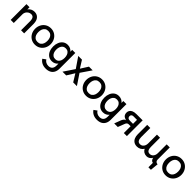

<svg xmlns="http://www.w3.org/2000/svg" viewBox="474 -2243 4200 4200"><g transform="rotate(45 2574.5 -142.5)"><path d="M77.1 -487.8H172.4V-419.9Q197.8 -456.5 237.1 -476.3Q276.4 -496.1 319.3 -496.1Q378.9 -496.1 418 -468.5Q457 -440.9 475.3 -395.5Q493.7 -350.1 493.7 -295.4V0H397.9V-283.7Q397.9 -338.9 377.2 -373Q356.4 -407.2 306.6 -407.2Q271 -407.2 240 -388.4Q209 -369.6 190.7 -338.4Q172.4 -307.1 172.4 -272V0H77.1Z M591.3 -242.2Q591.3 -311 621.6 -368.9Q651.9 -426.8 706.5 -460.4Q761.2 -494.1 831.5 -494.1Q901.4 -494.1 956.1 -460.2Q1010.7 -426.3 1041.3 -368.7Q1071.8 -311 1071.8 -242.2Q1071.8 -172.9 1041.3 -115.2Q1010.7 -57.6 956.1 -23.9Q901.4 9.8 831.5 9.8Q761.2 9.8 706.5 -23.9Q651.9 -57.6 621.6 -115.2Q591.3 -172.9 591.3 -242.2ZM970.2 -242.2Q970.2 -289.6 955.8 -327.6Q941.4 -365.7 910.4 -388.7Q879.4 -411.6 831.5 -411.6Q783.7 -411.6 752.7 -388.7Q721.7 -365.7 707.3 -327.4Q692.9 -289.1 692.9 -242.2Q692.9 -195.3 707.3 -157Q721.7 -118.7 752.7 -95.7Q783.7 -72.8 831.5 -72.8Q879.4 -72.8 910.4 -95.7Q941.4 -118.7 955.8 -156.7Q970.2 -194.8 970.2 -242.2Z M1370.6 212.9Q1301.3 212.9 1250.2 186.8Q1199.2 160.6 1166.5 112.3L1239.3 59.1Q1258.8 92.3 1292.7 111.3Q1326.7 130.4 1371.1 130.4Q1429.7 130.4 1460.9 96.4Q1492.2 62.5 1492.2 0V-64Q1467.8 -31.2 1430.9 -13.4Q1394 4.4 1349.1 4.4Q1284.7 4.4 1238.5 -29.5Q1192.4 -63.5 1168.5 -120.8Q1144.5 -178.2 1144.5 -247.1Q1144.5 -315.4 1168.2 -372.8Q1191.9 -430.2 1238 -464.1Q1284.2 -498 1347.7 -498Q1392.1 -498 1429.9 -480.5Q1467.8 -462.9 1492.2 -429.7V-487.8H1587.9L1587.4 0Q1587.4 65.4 1562 113.5Q1536.6 161.6 1487.8 187.3Q1439 212.9 1370.6 212.9ZM1500 -247.1Q1500 -293 1486.3 -330.6Q1472.7 -368.2 1443.6 -390.6Q1414.6 -413.1 1371.1 -413.1Q1327.6 -413.1 1298.3 -390.6Q1269 -368.2 1254.9 -330.6Q1240.7 -293 1240.7 -247.1Q1240.7 -200.7 1254.9 -163.3Q1269 -126 1298.3 -103.8Q1327.6 -81.5 1371.1 -81.5Q1414.6 -81.5 1443.6 -103.8Q1472.7 -126 1486.3 -163.3Q1500 -200.7 1500 -247.1Z M1679.2 0 1844.7 -246.1 1679.2 -487.8H1794.4L1902.3 -315.9L2010.7 -487.8H2125.5L1960.4 -246.1L2125.5 0H2010.7L1902.3 -175.3L1794.4 0Z M2173.8 -242.2Q2173.8 -311 2204.1 -368.9Q2234.4 -426.8 2289.1 -460.4Q2343.8 -494.1 2414.1 -494.1Q2483.9 -494.1 2538.6 -460.2Q2593.3 -426.3 2623.8 -368.7Q2654.3 -311 2654.3 -242.2Q2654.3 -172.9 2623.8 -115.2Q2593.3 -57.6 2538.6 -23.9Q2483.9 9.8 2414.1 9.8Q2343.8 9.8 2289.1 -23.9Q2234.4 -57.6 2204.1 -115.2Q2173.8 -172.9 2173.8 -242.2ZM2552.7 -242.2Q2552.7 -289.6 2538.3 -327.6Q2523.9 -365.7 2492.9 -388.7Q2461.9 -411.6 2414.1 -411.6Q2366.2 -411.6 2335.2 -388.7Q2304.2 -365.7 2289.8 -327.4Q2275.4 -289.1 2275.4 -242.2Q2275.4 -195.3 2289.8 -157Q2304.2 -118.7 2335.2 -95.7Q2366.2 -72.8 2414.1 -72.8Q2461.9 -72.8 2492.9 -95.7Q2523.9 -118.7 2538.3 -156.7Q2552.7 -194.8 2552.7 -242.2Z M2953.1 212.9Q2883.8 212.9 2832.8 186.8Q2781.7 160.6 2749 112.3L2821.8 59.1Q2841.3 92.3 2875.2 111.3Q2909.2 130.4 2953.6 130.4Q3012.2 130.4 3043.5 96.4Q3074.7 62.5 3074.7 0V-64Q3050.3 -31.2 3013.4 -13.4Q2976.6 4.4 2931.6 4.4Q2867.2 4.4 2821 -29.5Q2774.9 -63.5 2751 -120.8Q2727.1 -178.2 2727.1 -247.1Q2727.1 -315.4 2750.7 -372.8Q2774.4 -430.2 2820.6 -464.1Q2866.7 -498 2930.2 -498Q2974.6 -498 3012.5 -480.5Q3050.3 -462.9 3074.7 -429.7V-487.8H3170.4L3169.9 0Q3169.9 65.4 3144.5 113.5Q3119.1 161.6 3070.3 187.3Q3021.5 212.9 2953.1 212.9ZM3082.5 -247.1Q3082.5 -293 3068.8 -330.6Q3055.2 -368.2 3026.1 -390.6Q2997.1 -413.1 2953.6 -413.1Q2910.2 -413.1 2880.9 -390.6Q2851.6 -368.2 2837.4 -330.6Q2823.2 -293 2823.2 -247.1Q2823.2 -200.7 2837.4 -163.3Q2851.6 -126 2880.9 -103.8Q2910.2 -81.5 2953.6 -81.5Q2997.1 -81.5 3026.1 -103.8Q3055.2 -126 3068.8 -163.3Q3082.5 -200.7 3082.5 -247.1Z M3337.9 -155.3Q3350.6 -185.1 3371.1 -209Q3391.6 -232.9 3416 -232.9Q3381.8 -240.7 3357.2 -253.7Q3332.5 -266.6 3316.9 -292Q3301.3 -317.4 3301.3 -357.9Q3301.3 -391.1 3317.6 -420.4Q3334 -449.7 3373.8 -468.8Q3413.6 -487.8 3479 -487.8H3671.9V0H3577.1V-210.4H3519Q3491.7 -210.4 3474.6 -194.6Q3457.5 -178.7 3447.3 -147.9L3390.1 0H3279.3ZM3577.1 -284.7V-407.7H3466.8Q3436 -407.7 3419.4 -391.4Q3402.8 -375 3402.8 -350.1Q3402.8 -320.3 3421.6 -302.5Q3440.4 -284.7 3482.4 -284.7Z M4487.3 11.2Q4470.7 11.2 4455.1 0.5Q4439.5 -10.3 4428.2 -29.1Q4417 -47.9 4414.6 -71.3Q4394.5 -34.2 4360.6 -12.7Q4326.7 8.8 4288.1 8.8Q4238.3 8.8 4201.2 -13.4Q4164.1 -35.6 4142.6 -78.6Q4117.2 -36.1 4076.9 -14.2Q4036.6 7.8 3987.3 7.8Q3927.7 7.8 3888.4 -19.8Q3849.1 -47.4 3830.6 -92.8Q3812 -138.2 3812 -192.9V-487.8H3908.2V-204.6Q3908.2 -148.4 3929 -112.3Q3949.7 -76.2 4000 -76.2Q4034.7 -76.2 4060.8 -95.2Q4086.9 -114.3 4100.6 -146Q4114.3 -177.7 4114.3 -214.8V-487.8H4210V-202.6Q4210 -146.5 4230.2 -111.3Q4250.5 -76.2 4300.8 -76.2Q4335.9 -76.2 4361.8 -95.2Q4387.7 -114.3 4401.4 -146Q4415 -177.7 4415 -214.8V-487.8H4510.7V-110.8Q4510.7 -76.2 4531.2 -57.4Q4551.8 -38.6 4583 -38.6L4564.5 149.9H4487.3Z M4634.8 -242.2Q4634.8 -311 4665 -368.9Q4695.3 -426.8 4750 -460.4Q4804.7 -494.1 4875 -494.1Q4944.8 -494.1 4999.5 -460.2Q5054.2 -426.3 5084.7 -368.7Q5115.2 -311 5115.2 -242.2Q5115.2 -172.9 5084.7 -115.2Q5054.2 -57.6 4999.5 -23.9Q4944.8 9.8 4875 9.8Q4804.7 9.8 4750 -23.9Q4695.3 -57.6 4665 -115.2Q4634.8 -172.9 4634.8 -242.2ZM5013.7 -242.2Q5013.7 -289.6 4999.3 -327.6Q4984.9 -365.7 4953.9 -388.7Q4922.9 -411.6 4875 -411.6Q4827.1 -411.6 4796.1 -388.7Q4765.1 -365.7 4750.7 -327.4Q4736.3 -289.1 4736.3 -242.2Q4736.3 -195.3 4750.7 -157Q4765.1 -118.7 4796.1 -95.7Q4827.1 -72.8 4875 -72.8Q4922.9 -72.8 4953.9 -95.7Q4984.9 -118.7 4999.3 -156.7Q5013.7 -194.8 5013.7 -242.2Z"/></g></svg>

Font: Acari Sans Medium
Style: Regular
Weight: 500
Designer: Alfredo Marco Pradil and Stefan Peev
Foundry: Hanken Design Co.
Version: Version 1.045